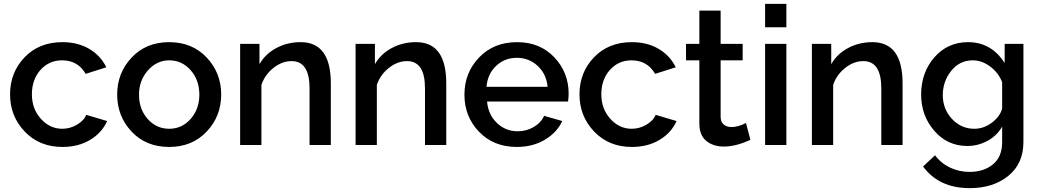

<svg xmlns="http://www.w3.org/2000/svg" viewBox="-20 -750 5379 993"><path d="M303 -532Q382 -532 441 -497.5Q500 -463 530 -402L423 -368Q383 -438 301 -438Q234 -438 189.5 -388.5Q145 -339 145 -262Q145 -187 191.5 -135.5Q238 -84 302 -84Q342 -84 378 -105Q414 -126 426 -156L534 -124Q507 -63 446 -26.5Q385 10 303 10Q184 10 108 -69.5Q32 -149 32 -262Q32 -375 107 -453.5Q182 -532 303 -532Z M855 10Q735 10 660.5 -69.5Q586 -149 586 -261Q586 -373 661 -452.5Q736 -532 855 -532Q974 -532 1049 -452.5Q1124 -373 1124 -261Q1124 -149 1049 -69.5Q974 10 855 10ZM699 -260Q699 -185 744 -134.5Q789 -84 855 -84Q921 -84 966 -135Q1011 -186 1011 -261Q1011 -336 966 -387Q921 -438 855 -438Q791 -438 745 -386Q699 -334 699 -260Z M1691 -319V0H1581V-293Q1581 -434 1488 -434Q1439 -434 1394.5 -399Q1350 -364 1332 -311V0H1222V-523H1322V-418Q1352 -471 1409 -501.5Q1466 -532 1535 -532Q1691 -532 1691 -319Z M2288 -319V0H2178V-293Q2178 -434 2085 -434Q2036 -434 1991.5 -399Q1947 -364 1929 -311V0H1819V-523H1919V-418Q1949 -471 2006 -501.5Q2063 -532 2132 -532Q2288 -532 2288 -319Z M2653 10Q2533 10 2457.5 -68.5Q2382 -147 2382 -260Q2382 -374 2458 -453Q2534 -532 2654 -532Q2773 -532 2847 -453.5Q2921 -375 2921 -265Q2921 -252 2918 -225H2499Q2505 -157 2550 -114Q2595 -71 2657 -71Q2702 -71 2740 -93Q2778 -115 2794 -151L2888 -124Q2860 -64 2797.5 -27Q2735 10 2653 10ZM2496 -301H2812Q2806 -367 2761 -409Q2716 -451 2653 -451Q2590 -451 2546 -409.5Q2502 -368 2496 -301Z M3248 -532Q3327 -532 3386 -497.5Q3445 -463 3475 -402L3368 -368Q3328 -438 3246 -438Q3179 -438 3134.5 -388.5Q3090 -339 3090 -262Q3090 -187 3136.5 -135.5Q3183 -84 3247 -84Q3287 -84 3323 -105Q3359 -126 3371 -156L3479 -124Q3452 -63 3391 -26.5Q3330 10 3248 10Q3129 10 3053 -69.5Q2977 -149 2977 -262Q2977 -375 3052 -453.5Q3127 -532 3248 -532Z M3838 -114 3861 -27Q3786 8 3724 8Q3668 8 3632.5 -21.5Q3597 -51 3597 -111V-438H3528V-523H3597V-695H3707V-523H3821V-438H3707V-146Q3707 -120 3722.5 -106.5Q3738 -93 3763 -93Q3799 -93 3838 -114Z M4047 0H3937V-523H4047ZM4047 -609H3937V-730H4047Z M4648 -319V0H4538V-293Q4538 -434 4445 -434Q4396 -434 4351.5 -399Q4307 -364 4289 -311V0H4179V-523H4279V-418Q4309 -471 4366 -501.5Q4423 -532 4492 -532Q4648 -532 4648 -319Z M4983 5Q4880 5 4812 -73.5Q4744 -152 4744 -261Q4744 -375 4812.5 -453.5Q4881 -532 4987 -532Q5107 -532 5176 -424V-523H5273V-15Q5273 96 5195 159.5Q5117 223 4995 223Q4836 223 4754 111L4816 53Q4846 94 4893 116.5Q4940 139 4995 139Q5068 139 5115.5 100Q5163 61 5163 -15V-95Q5136 -48 5087 -21.5Q5038 5 4983 5ZM5019 -84Q5067 -84 5109 -115Q5151 -146 5163 -188V-325Q5144 -374 5101 -406Q5058 -438 5011 -438Q4943 -438 4899.5 -383.5Q4856 -329 4856 -258Q4856 -186 4903.5 -135Q4951 -84 5019 -84Z"/></svg>

Font: Raleway
Style: Regular
Weight: 600
Designer: Matt McInerney, Pablo Impallari, Rodrigo Fuenzalida
Foundry: Matt McInerney, Pablo Impallari, Rodrigo Fuenzalida
Version: Version 1.000;PS 001.001;hotconv 1.0.56; ttfautohint (v1.5)